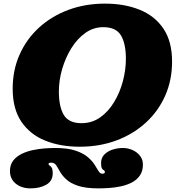

<svg xmlns="http://www.w3.org/2000/svg" viewBox="-20 -790 1005 1060"><path d="M50 -300Q50 -402.5 88 -488.2Q126 -574 195 -637.2Q264 -700.5 357 -735.2Q450 -770 560 -770Q666.5 -770 750.2 -736.5Q834 -703 882 -632.2Q930 -561.5 930 -450Q930 -347.5 892 -261.8Q854 -176 785 -112.8Q716 -49.5 623 -14.8Q530 20 420 20Q313.5 20 230 -13.5Q146.5 -47 98.2 -117.8Q50 -188.5 50 -300ZM305 -285Q305 -201 332.2 -155.5Q359.5 -110 430 -110Q488 -110 533.2 -142Q578.5 -174 610.2 -226.8Q642 -279.5 658.5 -342Q675 -404.5 675 -465Q675 -549 647.8 -594.5Q620.5 -640 550 -640Q496 -640 451 -608Q406 -576 373.5 -523.2Q341 -470.5 323 -408.2Q305 -346 305 -285ZM35 154Q35 119.5 53 96.5Q71 73.5 99.8 59.5Q128.5 45.5 162.2 38.5Q196 31.5 228.2 29.2Q260.5 27 284 27Q353 27 396 41.2Q439 55.5 464 76.8Q489 98 502.2 119.2Q515.5 140.5 524.2 154.8Q533 169 544 169Q559 169 559 160Q559 152.5 553.8 150.2Q548.5 148 543.2 140.5Q538 133 538 110Q538 81.5 556.2 63Q574.5 44.5 602 35.8Q629.5 27 658 27Q686.5 27 712 38.5Q737.5 50 753.2 70.5Q769 91 769 118Q769 155.5 751.5 180Q734 204.5 706 218.5Q678 232.5 645 239.2Q612 246 580.2 248Q548.5 250 525 250Q453 250 410.8 235.8Q368.5 221.5 345.8 200.2Q323 179 311.2 157.8Q299.5 136.5 290 122.2Q280.5 108 263 108Q248 108 248 115Q248 121 253.8 124Q259.5 127 265.2 135.5Q271 144 271 167Q271 209.5 235.2 229.8Q199.5 250 149 250Q99 250 67 223.8Q35 197.5 35 154Z"/></svg>

Font: Besley* Fatface
Style: Italic
Weight: 900
Italic angle: -13°
Designer: Owen Earl
Foundry: indestructible type*
Version: Version 3.000; ttfautohint (v1.8.3)